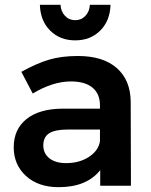

<svg xmlns="http://www.w3.org/2000/svg" viewBox="-20 -773 630 799"><path d="M146 -752.9H231.9Q233.4 -725.1 250.5 -707Q267.6 -689 293 -689Q318.4 -689 335.4 -707Q352.5 -725.1 354 -752.9H439.9Q438 -686.5 397.2 -645.8Q356.4 -605 293 -605Q229.5 -605 188.7 -645.8Q147.9 -686.5 146 -752.9ZM524.9 0H397V-64.9Q340.8 5.9 224.1 5.9Q139.2 5.9 88.1 -40.8Q37.1 -87.4 37.1 -160.2Q37.1 -234.9 90.3 -277.6Q143.6 -320.3 240.2 -320.8H396V-335Q396 -382.3 365 -408.2Q334 -434.1 274.9 -434.1Q199.7 -434.1 116.2 -383.8L68.8 -474.1Q131.3 -508.8 183.1 -524.4Q234.9 -540 304.2 -540Q408.7 -540 465.8 -490Q522.9 -439.9 523.9 -350.1ZM254.9 -94.2Q311 -94.2 350.8 -120.6Q390.6 -147 396 -186V-233.9H261.2Q209 -233.9 184.6 -218.3Q160.2 -202.6 160.2 -168Q160.2 -134.3 185.5 -114.3Q210.9 -94.2 254.9 -94.2Z"/></svg>

Font: Montserrat-Arabic Medium
Style: Regular
Weight: 500
Designer: Mohamed Gaber
Foundry: Kief Type Foundry
Version: Version 5.008;PS 005.008;hotconv 1.0.88;makeotf.lib2.5.64775